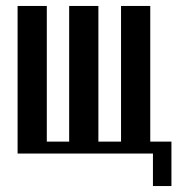

<svg xmlns="http://www.w3.org/2000/svg" viewBox="-20 -515 595 644"><path d="M39 -495H137V-40H212V-495H310V-40H386V-495H484V0H39ZM469 -40H555V109H493V0H469Z"/></svg>

Font: Moniqa Paragraph
Style: Bold
Weight: 700
Designer: Rajesh Rajput
Foundry: Rajesh Rajput
Version: Version 1.000